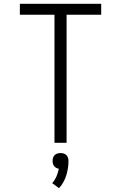

<svg xmlns="http://www.w3.org/2000/svg" viewBox="-20 -755 640 1015"><path d="M268 0V-677H85V-735H515V-677H332V0ZM292 240 256 213Q270 197 278.5 177.5Q287 158 291 137Q284 136 277.5 132.5Q271 129 266.5 123.5Q262 118 260 110.5Q258 103 258 96Q258 87 260.5 79Q263 71 269 65Q275 59 283.5 56.5Q292 54 300 54Q308 54 316.5 56.5Q325 59 331 65Q337 71 339.5 79Q342 87 342 96Q342 135 330 173Q318 211 292 240Z"/></svg>

Font: Iosevka Light Extended
Style: Regular
Weight: 300
Width: 7
Monospace: yes
Designer: Belleve Invis
Foundry: Belleve Invis
Version: Version 32.5.0; ttfautohint (v1.8.4)